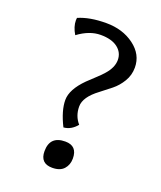

<svg xmlns="http://www.w3.org/2000/svg" viewBox="-129 -756 718 855"><g transform="rotate(20 229.5 -329.0)"><path d="M95 -639 96 -650Q149 -673 227 -673Q305 -673 359.5 -632.5Q414 -592 414 -530Q414 -494 396 -464Q378 -434 352.5 -413.5Q327 -393 302 -374Q240 -328 240 -283Q240 -238 268 -206Q242 -174 206 -171Q172 -239 172 -289Q172 -339 230 -397Q238 -405 263.5 -428.5Q289 -452 299 -464Q331 -500 331 -535.5Q331 -571 302.5 -593Q274 -615 221.5 -615Q169 -615 115 -575Q95 -608 95 -639ZM293 -55Q293 -25 275 -5Q257 15 220 15Q163 15 163 -43Q163 -115 236 -115Q293 -115 293 -55Z"/></g></svg>

Font: Port Lligat Sans
Style: Regular
Weight: 400
Designer: Dario Muhafara, Eduardo Rodriguez Tunni
Foundry: Tipo
Version: Version 1.002